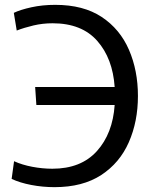

<svg xmlns="http://www.w3.org/2000/svg" viewBox="-20 -760 629 792"><path d="M205 12Q156 12 109 3Q62 -6 28 -22L38 -95Q71 -80 113 -72Q155 -64 196 -64Q314 -64 379.5 -136.5Q445 -209 453 -327H130L125 -401H453Q445 -519 381 -591.5Q317 -664 197 -664Q156 -664 118 -655Q80 -646 49 -634L37 -707Q64 -720 109.5 -730Q155 -740 208 -740Q324 -740 399.5 -690Q475 -640 512 -554.5Q549 -469 549 -364Q549 -259 511.5 -173.5Q474 -88 397.5 -38Q321 12 205 12Z"/></svg>

Font: Murecho
Style: Regular
Weight: 400
Designer: Neil Summerour
Foundry: Positype
Version: Version 1.010; ttfautohint (v1.8.3)